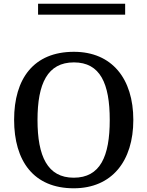

<svg xmlns="http://www.w3.org/2000/svg" viewBox="-20 -1004 794 1034"><path d="M185 -925H654V-984H185ZM377 10C583 10 698 -137 698 -358C698 -580 583 -725 378 -725C161 -725 56 -580 56 -359C56 -137 161 10 377 10ZM377 -47C236 -47 182 -162 182 -358C182 -554 236 -668 378 -668C520 -668 571 -554 571 -358C571 -162 520 -47 377 -47Z"/></svg>

Font: Noto Serif Thai Medium
Style: Regular
Weight: 500
Designer: Monotype Design Team
Foundry: Monotype Imaging Inc.
Version: Version 1.901;PS 001.901;hotconv 1.0.88;makeotf.lib2.5.64775